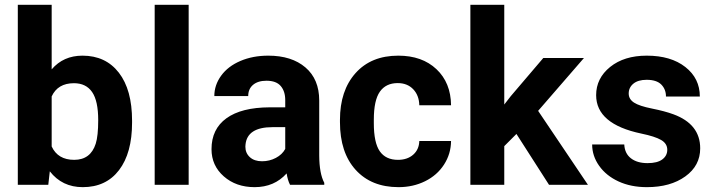

<svg xmlns="http://www.w3.org/2000/svg" viewBox="-20 -770 2974 800"><path d="M530.3 -259.3Q530.3 -132.3 476.1 -61.3Q421.9 9.8 324.7 9.8Q238.8 9.8 187.5 -56.2L181.2 0H54.2V-750H195.3V-481Q244.1 -538.1 323.7 -538.1Q420.4 -538.1 475.3 -467Q530.3 -396 530.3 -267.1ZM389.2 -269.5Q389.2 -349.6 363.8 -386.5Q338.4 -423.3 288.1 -423.3Q220.7 -423.3 195.3 -368.2V-159.7Q221.2 -104 289.1 -104Q357.4 -104 378.9 -171.4Q389.2 -203.6 389.2 -269.5Z M766.1 0H624.5V-750H766.1Z M1188.5 0Q1178.7 -19 1174.3 -47.4Q1123 9.8 1041 9.8Q963.4 9.8 912.4 -35.2Q861.3 -80.1 861.3 -148.4Q861.3 -232.4 923.6 -277.3Q985.8 -322.3 1103.5 -322.8H1168.5V-353Q1168.5 -389.6 1149.7 -411.6Q1130.9 -433.6 1090.3 -433.6Q1054.7 -433.6 1034.4 -416.5Q1014.2 -399.4 1014.2 -369.6H873Q873 -415.5 901.4 -454.6Q929.7 -493.7 981.4 -515.9Q1033.2 -538.1 1097.7 -538.1Q1195.3 -538.1 1252.7 -489Q1310.1 -439.9 1310.1 -351.1V-122.1Q1310.5 -46.9 1331.1 -8.3V0ZM1071.8 -98.1Q1103 -98.1 1129.4 -112.1Q1155.8 -126 1168.5 -149.4V-240.2H1115.7Q1009.8 -240.2 1002.9 -167L1002.4 -158.7Q1002.4 -132.3 1021 -115.2Q1039.6 -98.1 1071.8 -98.1Z M1638.2 -104Q1677.2 -104 1701.7 -125.5Q1726.1 -147 1727.1 -182.6H1859.4Q1858.9 -128.9 1830.1 -84.2Q1801.3 -39.6 1751.2 -14.9Q1701.2 9.8 1640.6 9.8Q1527.3 9.8 1461.9 -62.3Q1396.5 -134.3 1396.5 -261.2V-270.5Q1396.5 -392.6 1461.4 -465.3Q1526.4 -538.1 1639.6 -538.1Q1738.8 -538.1 1798.6 -481.7Q1858.4 -425.3 1859.4 -331.5H1727.1Q1726.1 -372.6 1701.7 -398.2Q1677.2 -423.8 1637.2 -423.8Q1587.9 -423.8 1562.7 -387.9Q1537.6 -352.1 1537.6 -271.5V-256.8Q1537.6 -175.3 1562.5 -139.6Q1587.4 -104 1638.2 -104Z M2131.8 -211.9 2081.1 -161.1V0H1939.9V-750H2081.1V-334.5L2108.4 -369.6L2243.7 -528.3H2413.1L2222.2 -308.1L2429.7 0H2267.6Z M2760.3 -146Q2760.3 -171.9 2734.6 -186.8Q2709 -201.7 2652.3 -213.4Q2463.9 -252.9 2463.9 -373.5Q2463.9 -443.8 2522.2 -491Q2580.6 -538.1 2674.8 -538.1Q2775.4 -538.1 2835.7 -490.7Q2896 -443.4 2896 -367.7H2754.9Q2754.9 -397.9 2735.4 -417.7Q2715.8 -437.5 2674.3 -437.5Q2638.7 -437.5 2619.1 -421.4Q2599.6 -405.3 2599.6 -380.4Q2599.6 -356.9 2621.8 -342.5Q2644 -328.1 2696.8 -317.6Q2749.5 -307.1 2785.6 -293.9Q2897.5 -252.9 2897.5 -151.9Q2897.5 -79.6 2835.4 -34.9Q2773.4 9.8 2675.3 9.8Q2608.9 9.8 2557.4 -13.9Q2505.9 -37.6 2476.6 -78.9Q2447.3 -120.1 2447.3 -168H2581.1Q2583 -130.4 2608.9 -110.4Q2634.8 -90.3 2678.2 -90.3Q2718.8 -90.3 2739.5 -105.7Q2760.3 -121.1 2760.3 -146Z"/></svg>

Font: Vazir FD
Style: Bold-FD
Weight: 700
Designer: Saber Rastikerdar
Foundry: Saber Rastikerdar
Version: Version 30.1.0